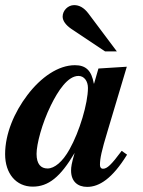

<svg xmlns="http://www.w3.org/2000/svg" viewBox="-41 -717 561 751"><path d="M435 -127C394 -72 378 -57 362 -57C354 -57 350 -63 350 -72C350 -97 356 -126 380 -205L455 -456L344 -449L327 -390H326C317 -441 295 -462 252 -462C187 -462 119 -415 66 -345C15 -278 -21 -194 -21 -114C-21 -38 22 13 87 13C148 13 195 -24 251 -119C239 -78 237 -64 237 -50C237 -7 263 14 300 14C347 14 398 -18 456 -112ZM303 -373C303 -313 270 -202 231 -133C204 -84 172 -58 145 -58C119 -58 102 -75 102 -115C102 -153 123 -234 158 -305C186 -362 224 -420 266 -420C288 -420 303 -400 303 -373ZM416 -516 305 -664C287 -688 268 -697 249 -697C225 -697 204 -676 204 -652C204 -636 216 -619 238 -604L370 -516Z"/></svg>

Font: XITS
Style: Bold Italic
Weight: 700
Italic angle: -16.33°
Designer: MicroPress Inc., with final additions and corrections provided by Coen Hoffman, Elsevier (retired)
Version: Version 1.105